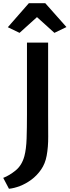

<svg xmlns="http://www.w3.org/2000/svg" viewBox="-38 -1007 432 1189"><path d="M17.5 162 -18 94.5Q20 80 58.8 48.5Q97.5 17 113 -40Q124.5 -83 126.8 -149.5Q129 -216 129 -297V-743H260V-299Q260 -226.5 260.5 -161.5Q261 -96.5 251 -43Q242 6.5 216.2 43.5Q190.5 80.5 156.2 105.8Q122 131 85.5 145Q49 159 17.5 162ZM83 -803.5 10.5 -838.5 140.5 -987H242.5L373.5 -839.5L299 -803.5L191 -901Z"/></svg>

Font: Merriweather Sans Medium
Style: Regular
Weight: 500
Designer: Eben Sorkin
Foundry: Eben Sorkin
Version: Version 2.001